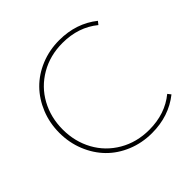

<svg xmlns="http://www.w3.org/2000/svg" viewBox="-194 -944 1137 1137"><g transform="rotate(-45 375.0 -375.0)"><path d="M454.6 14.6Q371.6 14.6 299.3 -15.1Q227.1 -44.9 176.3 -96.7Q125.5 -148.4 96.2 -220.5Q66.9 -292.5 66.9 -374.5Q66.9 -456.5 96.2 -528.6Q125.5 -600.6 176.3 -652.3Q227.1 -704.1 299.3 -733.9Q371.6 -763.7 454.6 -763.7Q596.2 -763.7 697.8 -682.6L682.1 -662.6Q589.8 -738.3 456.5 -738.3Q352.1 -738.3 269 -689.9Q186 -641.6 140.6 -558.6Q95.2 -475.6 95.2 -374.5Q95.2 -273.4 140.6 -190.4Q186 -107.4 269 -59.1Q352.1 -10.7 456.5 -10.7Q589.8 -10.7 682.1 -86.4L697.8 -66.4Q596.2 14.6 454.6 14.6Z"/></g></svg>

Font: Spartan MB Thin
Style: Regular
Weight: 100
Designer: Matt Bailey, Mirko Velimirovic
Foundry: Matt Bailey
Version: Version 1.005